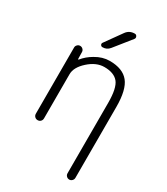

<svg xmlns="http://www.w3.org/2000/svg" viewBox="-234 -876 1019 1173"><g transform="rotate(30 276.0 -289.5)"><path d="M297.9 -746.1Q319.3 -776.4 357.4 -776.4Q368.2 -776.4 373 -766.1Q377.9 -755.9 371.1 -747.1L276.4 -628.9Q257.8 -605.5 227.5 -605.5Q217.8 -605.5 213.4 -613.8Q209 -622.1 214.8 -629.9ZM308.6 -555.7Q400.4 -555.7 441.9 -504.4Q483.4 -453.1 483.4 -332V168Q483.4 179.7 475.1 188Q466.8 196.3 455.6 196.3Q444.3 196.3 436 188Q427.7 179.7 427.7 168V-328.1Q427.7 -432.6 397.5 -469.7Q367.2 -506.8 298.8 -506.8Q242.2 -506.8 189 -459Q135.7 -411.1 135.7 -362.3V-50.8Q135.7 -38.1 127.4 -29.8Q119.1 -21.5 106.9 -21.5Q94.7 -21.5 86.4 -29.8Q78.1 -38.1 78.1 -50.8V-517.6Q78.1 -528.3 86.4 -536.6Q94.7 -544.9 105.5 -544.9Q117.2 -544.9 125.5 -536.6Q133.8 -528.3 133.8 -517.6L134.8 -468.8Q134.8 -467.8 136.2 -466.8Q137.7 -465.8 139.6 -467.8Q168 -502.9 209 -526.4Q257.8 -555.7 308.6 -555.7Z"/></g></svg>

Font: Gen Jyuu Gothic Light
Style: Regular
Weight: 200
Designer: [Source Han Sans]
Ryoko NISHIZUKA  (kana & ideographs); Paul D. Hunt (Latin, Greek & Cyrillic); Wenlong ZHANG  (bopomofo
Version: Version 1.002.20150607